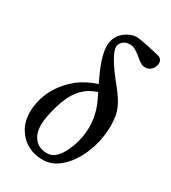

<svg xmlns="http://www.w3.org/2000/svg" viewBox="-179 -808 809 910"><g transform="rotate(30 225.5 -353.5)"><path d="M451 -662Q451 -643 437.5 -627.5Q424 -612 403 -612Q392 -612 388 -614Q374 -619 353 -637Q320 -665 300 -670Q296 -671 288 -671Q258 -671 243 -650Q235 -639 235 -628Q235 -584 334 -463Q369 -419 385 -383Q401 -347 401 -292Q401 -194 358 -110Q319 -35 261 -4Q232 10 205 10H198Q156 10 122 -8Q84 -27 60.5 -65Q37 -103 36 -153Q36 -181 41 -206Q60 -307 151 -382Q191 -413 252 -434Q251 -438 246.5 -446.5Q242 -455 239 -462Q202 -540 196 -593Q195 -598 195 -609Q195 -650 218.5 -677.5Q242 -705 279 -715Q287 -717 302 -717Q319 -716 370 -705Q421 -694 433 -690Q451 -682 451 -662ZM112 -130Q112 -83 136 -55Q160 -27 204 -27Q231 -27 252 -48Q278 -74 297 -126.5Q316 -179 316 -232Q316 -266 309.5 -295.5Q303 -325 295 -344.5Q287 -364 269 -400L259 -396Q167 -364 132 -239Q112 -171 112 -130Z"/></g></svg>

Font: KaTeX_Math
Style: Italic
Weight: 400
Version: Version 3699957226